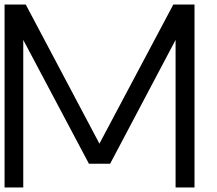

<svg xmlns="http://www.w3.org/2000/svg" viewBox="-20 -821 952 842"><path d="M0 -801V1H82V-646L370 -103H463L750 -646V1H833V-801H740L416 -191L93 -801Z"/></svg>

Font: MintSans
Style: Regular
Weight: 400
Version: Version 2.0